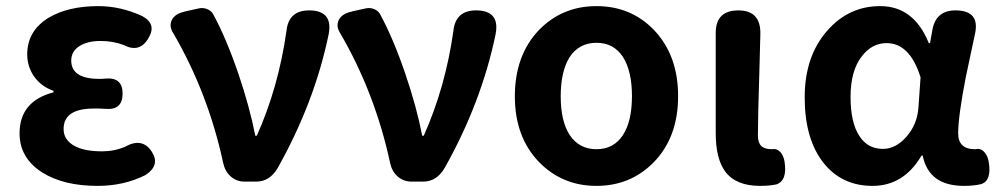

<svg xmlns="http://www.w3.org/2000/svg" viewBox="-20 -594 3272 628"><path d="M299 14Q188 14 118 -30Q44 -77 44 -158Q44 -263 155 -292V-297Q114 -311 90 -346Q69 -378 69 -416Q69 -493 139 -536Q203 -574 302 -574Q375 -574 446 -541Q493 -515 466 -470Q437 -419 384 -447Q349 -460 309 -460Q266 -460 239.5 -443Q213 -426 213 -396Q213 -336 305 -336Q318 -336 325 -337Q381 -342 381 -288Q381 -233 325 -238Q318 -238 305 -239Q293 -239 287 -239Q188 -239 188 -172Q188 -138 220.5 -118.5Q253 -99 314 -99Q354 -99 389 -114Q446 -146 477 -97Q505 -53 455 -21Q385 14 299 14Z M780 0Q754 0 735 -16.5Q716 -33 710 -61Q661 -289 547 -485Q532 -508 542 -528.5Q552 -549 584 -556L587 -557L628 -566Q643 -570 657 -564.5Q671 -559 677 -548Q720 -469 760 -352Q797 -243 815 -150H820Q891 -309 917 -493Q924 -560 991 -560Q1070 -560 1055 -482Q1009 -259 888 -44Q862 0 818 0Z M1326 0Q1300 0 1281 -16.5Q1262 -33 1256 -61Q1207 -289 1093 -485Q1078 -508 1088 -528.5Q1098 -549 1130 -556L1133 -557L1174 -566Q1189 -570 1203 -564.5Q1217 -559 1223 -548Q1266 -469 1306 -352Q1343 -243 1361 -150H1366Q1437 -309 1463 -493Q1470 -560 1537 -560Q1616 -560 1601 -482Q1555 -259 1434 -44Q1408 0 1364 0Z M1931 14Q1820 14 1744 -63Q1664 -145 1664 -279Q1664 -414 1744 -497Q1820 -574 1931 -574Q2043 -574 2118 -497Q2198 -414 2198 -279.5Q2198 -145 2118 -63Q2042 14 1931 14ZM1931 -106Q1988 -106 2018 -153Q2047 -198 2047 -279.5Q2047 -361 2018 -407Q1988 -454 1931 -454Q1874 -454 1843 -407Q1814 -360 1814 -279Q1814 -198 1843 -153Q1874 -106 1931 -106Z M2466 14Q2387 14 2352 -33Q2321 -75 2321 -159V-359V-486Q2321 -560 2395 -560Q2469 -560 2467 -482Q2466 -445 2464 -369Q2459 -211 2459 -152Q2459 -127 2470 -116.5Q2481 -106 2504 -106Q2505 -106 2506 -106Q2521 -109 2533 -96Q2543 -84 2546 -66Q2556 -4 2520 9Q2497 14 2466 14Z M2834 14Q2733 14 2673 -62Q2612 -140 2612 -275.5Q2612 -411 2687 -495Q2757 -574 2859 -574Q2969 -574 3018 -453H3022L3030 -498Q3042 -560 3105 -560Q3186 -560 3169 -483Q3164 -460 3154 -412.5Q3144 -365 3139 -342Q3114 -213 3114 -158Q3114 -106 3169 -106Q3170 -106 3171 -106Q3188 -110 3200 -96Q3211 -84 3214 -64Q3224 -4 3190 8Q3166 14 3133 14Q3018 14 2998 -85H2994Q2936 14 2834 14ZM2868 -107Q2910 -107 2945 -147Q2980 -187 2984 -242L2991 -341Q2956 -453 2880 -453Q2832 -453 2799 -410Q2762 -363 2762 -277Q2762 -193 2791 -149Q2818 -107 2868 -107Z"/></svg>

Font: GenSenRounded JP B
Style: Regular
Weight: 700
Version: Version 1.501;PS 1;hotconv 16.6.51;makeotf.lib2.5.65220